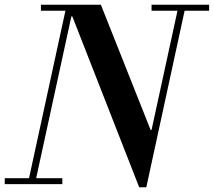

<svg xmlns="http://www.w3.org/2000/svg" viewBox="-25 -774 899 807"><path d="M147 -729V-754H399L608 -228H612L721 -729H612V-754H854V-729H751L590 13H560L279 -705H275L127 -25H237V0H-5V-25H97L250 -729Z"/></svg>

Font: Libre Bodoni
Style: Italic
Weight: 400
Italic angle: -13°
Designer: Pablo Impallari, Rodrigo Fuenzalida
Foundry: Pablo Impallari, Rodrigo Fuenzalida
Version: Version 1.001